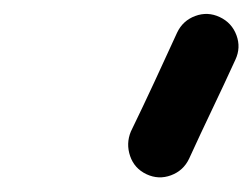

<svg xmlns="http://www.w3.org/2000/svg" viewBox="-20 -606 355 270"><path d="M229 -560Q237 -577 254.5 -583.5Q272 -590 289 -582Q306 -574 312.5 -556.5Q319 -539 311 -522Q295 -487 278.5 -452.5Q262 -418 246 -383Q238 -366 220.5 -359.5Q203 -353 186 -361Q169 -369 163 -386.5Q157 -404 164 -421Q181 -456 197 -490.5Q213 -525 229 -560Q229 -560 229 -560Q229 -560 229 -560Z"/></svg>

Font: FRB American Cursive Black
Style: Bold Italic
Weight: 900
Italic angle: -25°
Version: Version 2.0;Modular Font Editor K font №1